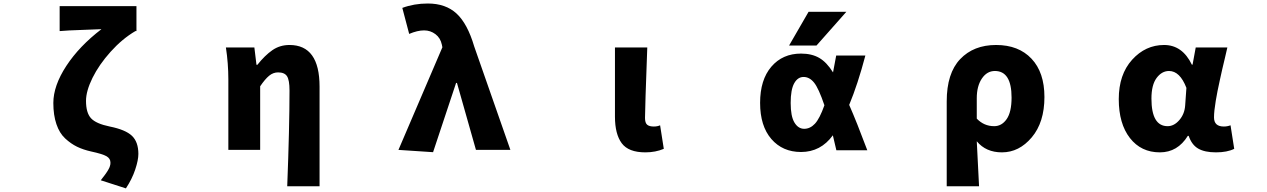

<svg xmlns="http://www.w3.org/2000/svg" viewBox="-20 -833 7040 1067"><path d="M679.7 213.9 540 168.9Q543 165 550.3 155.3Q557.6 145.5 560.1 142.6Q562.5 139.6 568.4 131.3Q574.2 123 576.2 119.6Q578.1 116.2 582 109.9Q585.9 103.5 587.4 99.6Q588.9 95.7 590.8 90.3Q592.8 85 593.3 80.1Q593.8 75.2 593.8 70.3Q593.8 47.9 571.8 35.2Q549.8 22.5 486.3 8.8Q442.4 -1 408.2 -17.6Q374 -34.2 342.3 -63.5Q310.5 -92.8 293.5 -143.1Q276.4 -193.4 276.4 -260.7Q276.4 -356.4 348.6 -466.8Q420.9 -577.1 543.9 -670.9Q533.2 -669.9 442.9 -667Q352.5 -664.1 311.5 -660.2V-798.8H738.3V-660.2H732.4Q659.2 -617.2 594.7 -545.4Q530.3 -473.6 494.1 -400.4Q458 -327.1 458 -272.5Q458 -206.1 485.8 -175.8Q513.7 -145.5 589.8 -129.9Q677.7 -112.3 713.4 -78.1Q749 -43.9 749 22.5Q749 56.6 731.4 109.4Q713.9 162.1 679.7 213.9Z M1755.9 202.1H1576.2Q1588.9 -126 1588.9 -330.1Q1588.9 -387.7 1575.2 -409.2Q1561.5 -430.7 1525.4 -430.7Q1498 -430.7 1475.6 -412.1Q1453.1 -393.6 1425.8 -353.5V0H1249V-391.6Q1249 -480.5 1235.4 -569.3H1393.6L1405.3 -472.7H1410.2Q1452.1 -525.4 1493.7 -554.2Q1535.2 -583 1588.9 -583Q1755.9 -583 1755.9 -351.6Z M2386.7 12.7 2194.3 0 2438.5 -570.3 2435.5 -585Q2427.7 -622.1 2399.9 -643.1Q2372.1 -664.1 2336.9 -664.1Q2299.8 -664.1 2253.9 -644.5L2215.8 -789.1Q2281.2 -813.5 2357.4 -813.5Q2457 -813.5 2517.6 -757.3Q2578.1 -701.2 2615.2 -575.2L2816.4 0H2625L2519.5 -372.1H2514.6Z M3566.4 13.7Q3472.7 13.7 3435.1 -37.1Q3397.5 -87.9 3397.5 -184.6V-569.3H3577.1Q3564.5 -229.5 3564.5 -177.7Q3564.5 -150.4 3576.2 -140.1Q3587.9 -129.9 3613.3 -129.9Q3633.8 -129.9 3648.4 -136.7L3668.9 -5.9Q3623 13.7 3566.4 13.7Z M4561.5 -248Q4529.3 -342.8 4503.9 -374Q4478.5 -405.3 4445.8 -405.3Q4413.1 -405.3 4393.6 -370.1Q4374 -335 4374 -260.7Q4374 -186.5 4395 -151.9Q4416 -117.2 4449.2 -117.2Q4482.4 -117.2 4508.8 -145.5Q4535.2 -173.8 4561.5 -248ZM4699.2 -250Q4740.2 -157.2 4799.8 2H4627.9Q4623 -19.5 4608.4 -81.1Q4541 11.7 4431.6 11.7Q4329.1 11.7 4266.6 -60.5Q4204.1 -132.8 4204.1 -261.2Q4204.1 -389.6 4266.6 -462.4Q4329.1 -535.2 4431.6 -535.2Q4491.2 -535.2 4532.7 -511.2Q4574.2 -487.3 4609.4 -430.7Q4615.2 -459 4627 -524.4H4789.1Q4747.1 -365.2 4699.2 -250ZM4473.6 -767.6H4683.6L4517.6 -580.1H4365.2Z M5241.2 202.1V-269.5Q5241.2 -425.8 5315.9 -504.4Q5390.6 -583 5515.6 -583Q5640.6 -583 5712.4 -506.8Q5784.2 -430.7 5784.2 -293.9Q5784.2 -153.3 5713.9 -69.8Q5643.6 13.7 5547.9 13.7Q5459 13.7 5408.2 -47.9Q5413.1 38.1 5420.9 202.1ZM5504.9 -131.8Q5546.9 -131.8 5574.2 -170.9Q5601.6 -210 5601.6 -291Q5601.6 -438.5 5508.8 -438.5Q5464.8 -438.5 5436.5 -396.5Q5408.2 -354.5 5408.2 -287.1V-173.8Q5448.2 -131.8 5504.9 -131.8Z M6425.8 13.7Q6321.3 13.7 6259.3 -65.9Q6197.3 -145.5 6197.3 -282.2Q6197.3 -418.9 6271.5 -501Q6345.7 -583 6449.2 -583Q6550.8 -583 6603.5 -473.6H6607.4L6625 -569.3H6800.8Q6797.9 -554.7 6787.6 -512.2Q6777.3 -469.7 6772.5 -448.7Q6767.6 -427.7 6759.3 -389.2Q6751 -350.6 6746.1 -326.7Q6741.2 -302.7 6736.3 -272.9Q6731.4 -243.2 6729 -220.7Q6726.6 -198.2 6726.6 -180.7Q6726.6 -129.9 6781.2 -129.9Q6800.8 -129.9 6818.4 -136.7L6838.9 -5.9Q6799.8 13.7 6737.3 13.7Q6674.8 13.7 6638.7 -7.3Q6602.5 -28.3 6585.9 -78.1H6581.1Q6524.4 13.7 6425.8 13.7ZM6468.8 -131.8Q6504.9 -131.8 6534.2 -166Q6563.5 -200.2 6566.4 -248L6573.2 -344.7Q6537.1 -438.5 6476.6 -438.5Q6436.5 -438.5 6407.7 -399.9Q6378.9 -361.3 6378.9 -285.2Q6378.9 -131.8 6468.8 -131.8Z"/></svg>

Font: GenEi Gothic M Heavy
Style: Regular
Weight: 800
Designer: o_tamon (Modified); [Source Han Sans]
Ryoko NISHIZUKA  (kana & ideographs); Paul D. Hunt (Latin, Greek & Cyrillic); Wenl
Version: Version 1.1a;Original Version 1.004